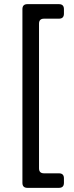

<svg xmlns="http://www.w3.org/2000/svg" viewBox="-20 -765 355 925"><path d="M112 140Q88 140 88 116V-721Q88 -745 112 -745H264Q288 -745 288 -721V-699Q288 -675 264 -675H192Q168 -675 168 -651V46Q168 70 192 70H264Q288 70 288 94V116Q288 140 264 140Z"/></svg>

Font: Pitagon Sans Text
Style: Regular
Weight: 400
Designer: Travis Tran
Foundry: Pitagon
Version: Version 1.001; ttfautohint (v1.8.4.7-5d5b);gftools[0.9.26]